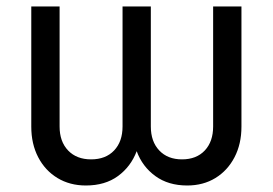

<svg xmlns="http://www.w3.org/2000/svg" viewBox="-20 -566 847 596"><path d="M246.6 9.8Q196.8 9.8 158.4 -13.4Q120.1 -36.6 98.6 -77.9Q77.1 -119.1 77.1 -172.9V-545.9H165V-173.3Q165 -126.5 191.4 -98.9Q217.8 -71.3 262.7 -71.3Q308.1 -71.3 334.2 -98.9Q360.4 -126.5 360.4 -173.3V-545.9H448.2V-173.3Q448.2 -126.5 474.4 -98.9Q500.5 -71.3 544.9 -71.3Q589.8 -71.3 615.7 -98.9Q641.6 -126.5 641.6 -173.3V-545.9H729.5V-172.9Q729.5 -119.1 708 -77.9Q686.5 -36.6 648.7 -13.4Q610.8 9.8 561 9.8Q502.4 9.8 462.2 -19.5Q421.9 -48.8 404.3 -96.7Q386.2 -48.8 346.2 -19.5Q306.2 9.8 246.6 9.8Z"/></svg>

Font: Inter
Style: Regular
Weight: 400
Designer: Rasmus Andersson
Foundry: rsms
Version: Version 4.001;git-9221beed3